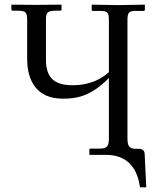

<svg xmlns="http://www.w3.org/2000/svg" viewBox="-20 -666 674 827"><path d="M529 -74V-577C529 -614 535 -619 569 -619H598C602 -619 604 -621 604 -625V-646L489 -644L375 -646V-624C375 -621 376 -619 379 -619H409C445 -619 449 -612 449 -577V-355C388 -301 321 -299 292 -299C220 -299 178 -326 178 -408V-578C178 -609 180 -620 222 -620H239C243 -620 245 -621 245 -625V-646L137 -645L29 -646V-625C29 -622 31 -620 36 -620H53C92 -620 97 -613 97 -578V-412C97 -321 136 -241 250 -241C308 -241 369 -249 449 -330V-73C449 -39 445 -26 409 -26H370C366 -26 365 -24 365 -21V1H437C529 1 572 59 583 141H610L603 -5C602 -20 589 -25 582 -25H565C532 -25 529 -43 529 -74Z"/></svg>

Font: Libertinus Serif
Style: Regular
Weight: 400
Designer: Philipp H. Poll
Foundry: Khaled Hosny
Version: Version 6.2